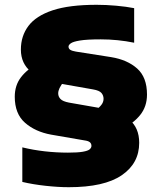

<svg xmlns="http://www.w3.org/2000/svg" viewBox="-20 -769 674 800"><path d="M266.5 11Q222.5 11 170 5.2Q117.5 -0.5 73 -11V-155Q118 -144 166.5 -138.5Q215 -133 263 -133Q304 -133 325.2 -136.8Q346.5 -140.5 353.8 -147Q361 -153.5 361 -161Q361 -171 354.2 -176.5Q347.5 -182 332 -184L193 -208Q127 -220 84.2 -257.5Q41.5 -295 41.5 -366Q41.5 -413.5 67.5 -447.2Q93.5 -481 138 -504L248 -432Q234 -414.5 228.2 -402.2Q222.5 -390 222.5 -380Q222.5 -366.5 232 -356.5Q241.5 -346.5 267.5 -341.5L407.5 -317Q477 -304.5 518.5 -270.8Q560 -237 560 -174Q560 -88.5 487.2 -38.8Q414.5 11 266.5 11ZM486 -230 370 -301.5Q393 -320 402.2 -331.8Q411.5 -343.5 411.5 -357.5Q411.5 -371 402.8 -381.5Q394 -392 367.5 -396.5L228.5 -421Q154 -434 110.5 -468.8Q67 -503.5 67 -562.5Q67 -619 98.5 -661Q130 -703 199.2 -726Q268.5 -749 382.5 -749Q422.5 -749 464.2 -745.2Q506 -741.5 539 -735V-591Q505 -598 470 -601.5Q435 -605 400 -605Q342 -605 313.2 -600.2Q284.5 -595.5 275 -588.5Q265.5 -581.5 265.5 -575Q265.5 -566 273.2 -561.2Q281 -556.5 296.5 -554L443 -531Q510.5 -520 551.5 -483.5Q592.5 -447 592.5 -375Q592.5 -325 563.8 -289.5Q535 -254 486 -230Z"/></svg>

Font: Encode Sans SC SemiExpanded Black
Style: Regular
Weight: 900
Width: 6
Designer: Multiple Designers
Foundry: Impallari Type
Version: Version 3.002